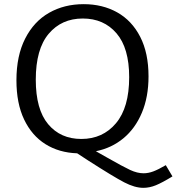

<svg xmlns="http://www.w3.org/2000/svg" viewBox="-20 -728 849 923"><path d="M809 120Q760 150 729.5 162.5Q699 175 669 175Q628 175 577 148.5Q526 122 403 43L351 9Q264 6 198.5 -35Q133 -76 96 -153.5Q59 -231 59 -342Q59 -460 101 -542.5Q143 -625 216 -666.5Q289 -708 382 -708Q473 -708 543.5 -668.5Q614 -629 654 -551Q694 -473 694 -361Q694 -262 662 -186Q630 -110 573 -63Q516 -16 441 -1L494 29Q571 73 605.5 89Q640 105 670 105Q693 105 717 96Q741 87 777 66ZM371 -60Q474 -60 537.5 -135.5Q601 -211 601 -357Q601 -497 540 -568Q479 -639 378 -639Q276 -639 214 -565.5Q152 -492 152 -345Q152 -202 211.5 -131Q271 -60 371 -60Z"/></svg>

Font: Bitter Pro
Style: Regular
Weight: 400
Designer: Sol Matas, and Bitter project Authors
Foundry: Sol Matas
Version: Version 1.010